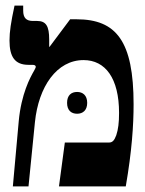

<svg xmlns="http://www.w3.org/2000/svg" viewBox="-20 -667 520 687"><path d="M26 0H82L105 -230C118 -357 183 -452 279 -452C357 -452 406 -387 406 -263C406 -228 403 -204 396 -183C389 -164 382 -157 370 -157H212L191 0H430C452 -127 458 -220 458 -294C458 -520 396 -598 254 -598H231L157 -499L156 -500V-526C156 -573 145 -592 113 -592H98C74 -592 63 -603 63 -629V-647H32C19 -587 14 -553 14 -522C14 -464 33 -435 82 -435H96C103 -435 108 -433 108 -428C108 -425 106 -422 102 -414C88 -390 56 -331 47 -233ZM220 -299C220 -272 235 -260 256 -260C276 -260 292 -272 292 -299C292 -326 276 -338 256 -338C235 -338 220 -326 220 -299Z"/></svg>

Font: Noto Serif Hebrew ExtraCondensed ExtraBold
Style: Regular
Weight: 800
Width: 2
Designer: Monotype Design Team
Foundry: Monotype Imaging Inc.
Version: Version 2.004